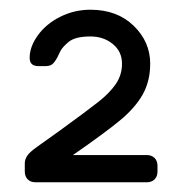

<svg xmlns="http://www.w3.org/2000/svg" viewBox="-20 -725 375 395"><path d="M55 -422 104 -457Q159 -497 182.5 -515.5Q206 -534 218.5 -552.5Q231 -571 231 -594Q231 -619 212 -634.5Q193 -650 166 -650Q135 -650 121.5 -639Q108 -628 103.5 -618.5Q99 -609 98 -607Q92 -596 87 -592.5Q82 -589 74 -589H59Q41 -589 41 -606Q41 -629 58 -652.5Q75 -676 104 -690.5Q133 -705 166 -705Q221 -705 255 -672Q289 -639 289 -594Q289 -558 273.5 -530.5Q258 -503 226.5 -477Q195 -451 130 -406H282Q292 -406 298 -400Q304 -394 304 -384V-372Q304 -362 298 -356Q292 -350 282 -350H53Q43 -350 37 -356Q31 -362 31 -372V-389Q31 -397 36 -404.5Q41 -412 55 -422Z"/></svg>

Font: Rubik
Style: Regular
Weight: 300
Designer: Hubert & Fischer
Foundry: Hubert & Fischer
Version: Version 1.100